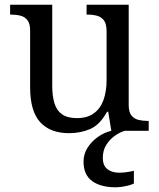

<svg xmlns="http://www.w3.org/2000/svg" viewBox="-20 -556 675 816"><path d="M273 10Q194 10 151 -36.5Q108 -83 108 -186V-426Q108 -456 96.5 -470.5Q85 -485 66.5 -489.5Q48 -494 26 -494H23V-536H202V-191Q202 -148 211.5 -117Q221 -86 244 -70Q267 -54 307 -54Q351 -54 379 -74.5Q407 -95 420 -131.5Q433 -168 433 -216V-422Q433 -454 422 -469Q411 -484 392.5 -489Q374 -494 351 -494H348V-536H527V-109Q527 -80 538.5 -65.5Q550 -51 568.5 -46.5Q587 -42 609 -42H612V0H453L440 -81H435Q404 -25 363 -7.5Q322 10 273 10ZM472 240Q408 240 371.5 213.5Q335 187 335 130Q335 99 352 72Q369 45 396 26Q423 7 453 0H510Q489 6 467.5 21.5Q446 37 431.5 60Q417 83 417 115Q417 148 436.5 163Q456 178 486 178Q500 178 515.5 176Q531 174 549 170V224Q539 229 525 232.5Q511 236 497 238Q483 240 472 240Z"/></svg>

Font: Noto Serif Lao
Style: Regular
Weight: 400
Designer: Monotype Design Team
Foundry: Monotype Imaging Inc.
Version: Version 2.003